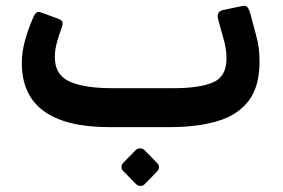

<svg xmlns="http://www.w3.org/2000/svg" viewBox="-20 -427 960 651"><path d="M349 4Q204 4 129 -50Q54 -104 54 -214Q54 -251 65 -290.5Q76 -330 94 -371Q98 -380 104 -384.5Q110 -389 124 -383L176 -364Q188 -360 191 -354Q194 -348 190 -335Q180 -309 173 -283.5Q166 -258 166 -233Q166 -173 216 -150.5Q266 -128 359 -128H569Q656 -128 702 -147.5Q748 -167 748 -229Q748 -264 736 -302L720 -360Q712 -387 736 -393L799 -406Q813 -410 819 -402.5Q825 -395 829 -380L849 -305Q855 -284 857.5 -262.5Q860 -241 860 -218Q860 -133 822.5 -84.5Q785 -36 716.5 -16Q648 4 556 4ZM470 198Q464 204 455.5 203.5Q447 203 441 197L398 153Q392 148 392 139.5Q392 131 398 125L441 81Q447 76 455 76Q463 76 469 81L512 125Q519 131 519 139.5Q519 148 513 154Z"/></svg>

Font: Rubik Medium
Style: Regular
Weight: 500
Designer: Hubert and Fischer
Foundry: Hubert and Fischer
Version: Version 2.300; ttfautohint (v1.8.4.7-5d5b);gftools[0.9.30]